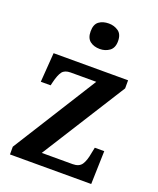

<svg xmlns="http://www.w3.org/2000/svg" viewBox="-142 -850 769 935"><g transform="rotate(20 243.0 -382.0)"><path d="M24 0V-40L298 -476H165Q135 -476 122 -459Q109 -442 99 -401L95 -384H44L55 -536H441V-494L167 -60H327Q360 -60 374 -80.5Q388 -101 395 -143L401 -172H450L445 0ZM259 -632Q228 -632 208 -647.5Q188 -663 188 -698Q188 -734 208 -749Q228 -764 259 -764Q287 -764 308.5 -749Q330 -734 330 -698Q330 -663 308.5 -647.5Q287 -632 259 -632Z"/></g></svg>

Font: Noto Serif Tamil SemiCondensed SemiBold
Style: Regular
Weight: 600
Width: 4
Designer: Indian Type Foundry, Tom Grace, and the Monotype Design Team
Foundry: Monotype Imaging Inc.
Version: Version 2.004; ttfautohint (v1.8.4.7-5d5b)